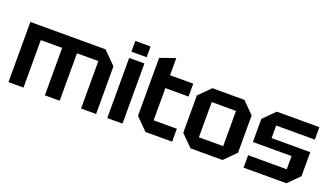

<svg xmlns="http://www.w3.org/2000/svg" viewBox="-64 -1199 2917 1680"><g transform="rotate(20 1394.0 -359.0)"><path d="M52 -560H752L868 -444V0H728V-442H529V0H391V-442H192V0H52Z M972 0V-560H1114V0ZM972 -618V-718H1114V-618Z M1218 -650 1360 -700V-540H1576V-420H1360V-120H1576V0H1328L1218 -110Z M1641 -106V-454L1747 -560H2045L2151 -454V-106L2045 0H1747ZM1783 -116H2009V-444H1783Z M2241 0V-116H2601V-239H2241V-454L2347 -560H2743V-444H2383V-327H2743V-103L2640 0Z"/></g></svg>

Font: Tektur SemiBold
Style: Regular
Weight: 600
Designer: Adam Jagosz
Foundry: Adam Jagosz
Version: Version 1.005;gftools[0.9.30]